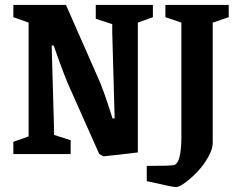

<svg xmlns="http://www.w3.org/2000/svg" viewBox="-20 -626 979 780"><path d="M401.9 8.8Q399.9 8.8 395.3 6.3Q390.6 3.9 386.7 1.5L382.8 -1L268.1 -258.8Q254.4 -287.6 237.1 -333.3Q219.7 -378.9 209 -410.2L198.2 -440.9H189.9L199.2 -113.8V-78.1L267.1 -56.2V0H34.2V-49.8L96.2 -71.8V-534.2L34.2 -556.2V-606H248L379.9 -306.2Q388.7 -287.6 403.1 -247.3Q417.5 -207 427.2 -175.8L437 -145H445.8L436 -495.1V-527.8L369.1 -549.8V-606H601.1V-556.2L540 -534.2V-6.8Q523.9 -4.4 464.8 2.2Q405.8 8.8 401.9 8.8ZM695.8 133.8Q686.5 133.8 667.5 129.9Q648.4 126 620.4 119.4Q592.3 112.8 576.2 109.9V47.9Q669.9 47.9 685.1 44.9Q716.8 39.6 716.8 -69.8V-534.2L651.9 -556.2V-606H909.2V-556.2L844.2 -534.2V-44.9Q844.2 -20.5 825.9 12Q807.6 44.4 783 70.6Q758.3 96.7 733.4 115.2Q708.5 133.8 695.8 133.8Z"/></svg>

Font: Grenze SemiBold
Style: Regular
Weight: 600
Designer: Renata Polastri
Foundry: Omnibus-Type
Version: Version 1.002;PS 001.002;hotconv 1.0.88;makeotf.lib2.5.64775